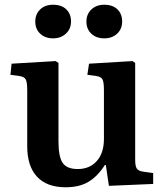

<svg xmlns="http://www.w3.org/2000/svg" viewBox="-20 -777 694 811"><path d="M257 14Q178 14 136.5 -30.5Q95 -75 95 -159V-396Q95 -429 89 -441Q83 -453 61 -456L24 -461L29 -508L215 -519L227 -511V-180Q227 -114 245 -88.5Q263 -63 308 -63Q359 -63 389 -97Q419 -131 419 -190V-396Q419 -430 413 -441.5Q407 -453 386 -456L349 -461L356 -508L540 -519L551 -511V-102Q551 -76 557.5 -65.5Q564 -55 584 -52L627 -46V0L440 8L427 -80H423Q393 -33 354.5 -9.5Q316 14 257 14ZM420 -615Q387 -615 366 -634.5Q345 -654 345 -686Q345 -717 366 -737Q387 -757 420 -757Q456 -757 476 -737.5Q496 -718 496 -686Q496 -655 475 -635Q454 -615 420 -615ZM204 -615Q171 -615 150 -634.5Q129 -654 129 -686Q129 -717 149.5 -737Q170 -757 204 -757Q240 -757 260 -737.5Q280 -718 280 -686Q280 -655 258.5 -635Q237 -615 204 -615Z"/></svg>

Font: Literata 36pt SemiBold
Style: Regular
Weight: 600
Designer: Latin by Veronika Burian and Jose Scaglione. Greek by Irene Vlachou. Cyrillic by Vera Evstafieva.
Foundry: TypeTogether
Version: Version 3.002